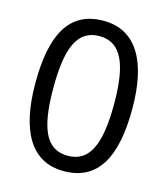

<svg xmlns="http://www.w3.org/2000/svg" viewBox="-110 -811 792 907"><g transform="rotate(15 286.0 -357.5)"><path d="M523 -358C523 -590 445 -725 285 -725C114 -725 49 -589 49 -358C49 -127 124 10 285 10C456 10 523 -127 523 -358ZM137 -358C137 -553 177 -650 285 -650C392 -650 434 -553 434 -358C434 -161 392 -65 285 -65C177 -65 137 -162 137 -358Z"/></g></svg>

Font: Noto Sans Arabic
Style: Regular
Weight: 400
Designer: Monotype Design Team, Nadine Chahine, Nizar Qandah and Khaled Hosny
Foundry: Monotype Imaging Inc.
Version: Version 2.012